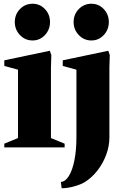

<svg xmlns="http://www.w3.org/2000/svg" viewBox="-20 -787 687 1025"><path d="M3 0V-20L76 -50V-415L3 -435V-465L246 -516L254 -493L252 -427V-50L325 -20V0ZM154 -571Q114 -571 86.5 -600Q59 -629 59 -669Q59 -710 86.5 -738.5Q114 -767 154 -767Q193 -767 220 -738.5Q247 -710 247 -669Q247 -629 220 -600Q193 -571 154 -571ZM309 218 305 184Q329 183 348 152Q367 121 377.5 67.5Q388 14 388 -55V-415L315 -435V-465L558 -516L566 -493L564 -428V-53Q564 -7 547 39Q530 85 500.5 123Q471 161 433 185Q414 197 377.5 207.5Q341 218 309 218ZM468 -571Q428 -571 400.5 -600Q373 -629 373 -669Q373 -710 400.5 -738.5Q428 -767 468 -767Q507 -767 534 -738.5Q561 -710 561 -669Q561 -629 534 -600Q507 -571 468 -571Z"/></svg>

Font: Wittgenstein Black
Style: Regular
Weight: 900
Designer: Jörg Drees
Foundry: Jörg Drees
Version: Version 1.303; ttfautohint (v1.8.4.7-5d5b)